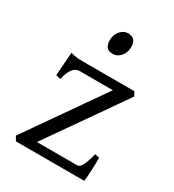

<svg xmlns="http://www.w3.org/2000/svg" viewBox="-163 -755 768 849"><g transform="rotate(30 221.0 -331.0)"><path d="M404.8 -121.1Q404.8 -105.5 404.3 -87.9Q403.8 -70.3 403.1 -53.7Q402.3 -37.1 401.4 -22.9Q400.4 -8.8 398.9 0H49.8L37.1 -22L308.1 -410.2H139.2Q131.3 -410.2 123.3 -407.2Q115.2 -404.3 107.7 -396.2Q100.1 -388.2 93.5 -373.8Q86.9 -359.4 82 -336.9L58.1 -342.8L66.9 -461.9Q77.6 -459 86.4 -457.3Q95.2 -455.6 104.7 -454.8Q114.3 -454.1 125.5 -454.1Q137.2 -454.1 152.8 -454.1H393.1L403.8 -433.1L131.8 -43.9H337.9Q350.1 -43.9 360.4 -62.7Q370.6 -81.5 381.8 -126L404.8 -121.1ZM283.2 -615.7Q283.2 -602.1 278.8 -589.8Q274.4 -577.6 266.8 -568.6Q259.3 -559.6 249 -554.2Q238.8 -548.8 226.6 -548.8Q204.6 -548.8 195.1 -561Q185.5 -573.2 185.5 -595.7Q185.5 -609.4 189.9 -621.6Q194.3 -633.8 202.1 -642.8Q210 -651.9 220 -657Q230 -662.1 241.7 -662.1Q283.2 -662.1 283.2 -615.7Z"/></g></svg>

Font: Gentium
Style: Regular
Weight: 400
Designer: J. Victor Gaultney
Version: Version 1.03; 2011; OFL 1.1 release